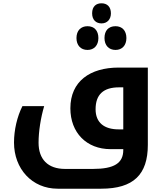

<svg xmlns="http://www.w3.org/2000/svg" viewBox="-20 -905 1002 1165"><path d="M596 -763C631 -763 653 -788 653 -824C653 -863 631 -885 596 -885C564 -885 539 -867 539 -824C539 -783 564 -763 596 -763ZM511 -602C551 -602 577 -630 577 -674C577 -719 552 -746 511 -746C470 -746 444 -719 444 -674C444 -630 470 -602 511 -602ZM681 -602C721 -602 747 -630 747 -674C747 -719 721 -746 681 -746C638 -746 614 -719 614 -674C614 -630 640 -602 681 -602ZM330 240H594C790 240 877 154 877 -26V-495H700C527 -495 407 -412 407 -248C407 -100 505 0 651 0H728V5C728 85 673 120 544 120H375C270 120 214 61 214 -39C214 -107 227 -190 248 -261H116C84 -198 65 -116 65 -40C65 119 174 240 330 240ZM728 -120H700C612 -120 560 -161 560 -242C560 -331 607 -375 702 -375H728Z"/></svg>

Font: Noto Kufi Arabic
Style: Bold
Weight: 700
Designer: Monotype Design Team, David Williams, Khaled Hosny
Foundry: Google LLC
Version: Version 2.109